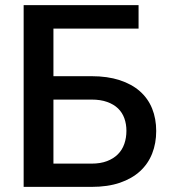

<svg xmlns="http://www.w3.org/2000/svg" viewBox="-20 -731 668 751"><path d="M338 0H72.5V-711H522V-619H189V-433H338Q400.5 -433 448 -417.5Q495.5 -402 527.2 -374Q559 -346 575 -306.5Q591 -267 591 -218.5Q591 -170.5 575.2 -130.5Q559.5 -90.5 528 -61.5Q496.5 -32.5 449 -16.2Q401.5 0 338 0ZM338 -91Q373 -91 398.5 -100.8Q424 -110.5 441 -127.5Q458 -144.5 466.2 -168Q474.5 -191.5 474.5 -219.5Q474.5 -245.5 466.5 -268Q458.5 -290.5 441.8 -306.8Q425 -323 399.2 -332.2Q373.5 -341.5 338 -341.5H189V-91Z"/></svg>

Font: Roberto Sans Medium
Style: Regular
Weight: 500
Designer: Google (font) & Cristiano Sobral (main changes)
Version: Version 1.000;October 12, 2021;FontCreator 14.0.0.2814 64-bi